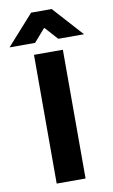

<svg xmlns="http://www.w3.org/2000/svg" viewBox="-163 -976 606 1028"><g transform="rotate(-10 139.5 -462.5)"><path d="M59 -700H216V0H59ZM83 -925H195L342 -762H202L140 -831H136L76 -762H-63Z"/></g></svg>

Font: Be Vietnam ExtraBold
Style: Regular
Weight: 800
Designer: Gabriel Lam
Foundry: TypeRant
Version: Version 4.000